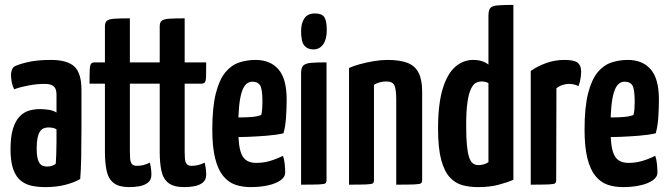

<svg xmlns="http://www.w3.org/2000/svg" viewBox="-20 -755 2736 785"><path d="M165 10Q137 10 111.5 5Q86 0 66 -15.5Q46 -31 34.5 -62Q23 -93 23 -145Q23 -196 33 -228.5Q43 -261 60.5 -279Q78 -297 99.5 -303Q121 -309 144 -309Q156 -309 176.5 -306.5Q197 -304 211 -295Q211 -295 211 -307.5Q211 -320 211 -336.5Q211 -353 211 -367Q211 -384 206 -393.5Q201 -403 190.5 -407.5Q180 -412 162 -412Q131 -412 96.5 -405.5Q62 -399 38 -390Q30 -406 27.5 -422Q25 -438 25 -449Q25 -458 28 -467.5Q31 -477 37 -482Q49 -490 89 -500Q129 -510 188 -510Q255 -510 284 -483Q313 -456 313 -388V-339Q313 -282 313 -223Q313 -164 312 -112Q311 -60 308 -23Q284 -9 247.5 0.5Q211 10 165 10ZM173 -74Q183 -74 193.5 -77.5Q204 -81 208 -86Q209 -99 210 -123.5Q211 -148 211 -175.5Q211 -203 211 -226Q204 -231 194.5 -232.5Q185 -234 178 -234Q168 -234 159 -230.5Q150 -227 143.5 -217.5Q137 -208 133.5 -191Q130 -174 130 -148Q130 -126 132.5 -112.5Q135 -99 140.5 -90Q146 -81 154 -77.5Q162 -74 173 -74Z M510 10Q466 10 444.5 -7Q423 -24 416 -56.5Q409 -89 409 -134V-413H346Q346 -452 347 -470.5Q348 -489 352.5 -494.5Q357 -500 367 -500H409V-647Q409 -664 417.5 -670.5Q426 -677 448 -678.5Q470 -680 511 -680V-500H599Q599 -461 598.5 -442.5Q598 -424 593.5 -418.5Q589 -413 579 -413H511V-135Q511 -121 512 -107Q513 -93 519 -85Q525 -77 539 -77Q554 -77 566 -80Q578 -83 593 -90Q595 -81 597 -68.5Q599 -56 599 -41Q599 -19 584.5 -8Q570 3 549.5 6.5Q529 10 510 10Z M734 10Q690 10 668.5 -7Q647 -24 640 -56.5Q633 -89 633 -134V-413H570Q570 -452 571 -470.5Q572 -489 576.5 -494.5Q581 -500 591 -500H633V-647Q633 -664 641.5 -670.5Q650 -677 672 -678.5Q694 -680 735 -680V-500H823Q823 -461 822.5 -442.5Q822 -424 817.5 -418.5Q813 -413 803 -413H735V-135Q735 -121 736 -107Q737 -93 743 -85Q749 -77 763 -77Q778 -77 790 -80Q802 -83 817 -90Q819 -81 821 -68.5Q823 -56 823 -41Q823 -19 808.5 -8Q794 3 773.5 6.5Q753 10 734 10Z M1005 10Q970 10 941.5 0Q913 -10 892 -36Q871 -62 859.5 -108Q848 -154 848 -225Q848 -317 862.5 -373.5Q877 -430 901.5 -459.5Q926 -489 958 -499.5Q990 -510 1025 -510Q1085 -510 1118.5 -471.5Q1152 -433 1152 -348Q1152 -313 1149.5 -275.5Q1147 -238 1139 -210Q1108 -203 1069 -200Q1030 -197 993 -195.5Q956 -194 932.5 -194Q909 -194 909 -194L910 -276Q910 -276 926 -275.5Q942 -275 965.5 -275Q989 -275 1011.5 -277Q1034 -279 1048 -285Q1051 -295 1052 -311Q1053 -327 1053 -339Q1053 -389 1044 -405Q1035 -421 1011 -421Q997 -421 986 -410.5Q975 -400 968 -377.5Q961 -355 957.5 -319Q954 -283 954 -231Q954 -192 957.5 -165Q961 -138 969 -121.5Q977 -105 991.5 -97Q1006 -89 1028 -89Q1057 -89 1084 -97Q1111 -105 1137 -118Q1142 -104 1144 -84.5Q1146 -65 1146 -50Q1146 -31 1126.5 -17.5Q1107 -4 1075 3Q1043 10 1005 10Z M1211 0V-455Q1211 -478 1220 -487Q1229 -496 1251 -498Q1273 -500 1315 -500V-19Q1315 -9 1310.5 -5.5Q1306 -2 1284.5 -1Q1263 0 1211 0ZM1261 -553Q1237 -553 1224 -569Q1211 -585 1211 -628Q1211 -660 1224.5 -680Q1238 -700 1267 -700Q1296 -700 1306 -685Q1316 -670 1316 -632Q1316 -595 1301.5 -574Q1287 -553 1261 -553Z M1407 0V-477Q1424 -485 1451 -492.5Q1478 -500 1508 -505Q1538 -510 1563 -510Q1615 -510 1646 -498Q1677 -486 1691.5 -457.5Q1706 -429 1706 -380V-19Q1706 -9 1701 -5.5Q1696 -2 1674 -1Q1652 0 1600 0V-348Q1600 -390 1592.5 -406Q1585 -422 1559 -422Q1547 -422 1533 -418.5Q1519 -415 1509 -408V-19Q1509 -9 1504.5 -5.5Q1500 -2 1478.5 -1Q1457 0 1407 0Z M1934 10Q1901 10 1872 2.5Q1843 -5 1820 -29Q1797 -53 1784 -101Q1771 -149 1771 -229Q1771 -330 1790 -392Q1809 -454 1841.5 -482Q1874 -510 1914 -510Q1935 -510 1950.5 -505Q1966 -500 1977 -491V-690Q1977 -713 1984.5 -722Q1992 -731 2014.5 -733Q2037 -735 2079 -735V-20Q2054 -9 2018 0.5Q1982 10 1934 10ZM1935 -80Q1947 -80 1957.5 -83Q1968 -86 1977 -92V-415Q1971 -419 1963.5 -420.5Q1956 -422 1948 -422Q1938 -422 1927 -417Q1916 -412 1906.5 -393.5Q1897 -375 1891.5 -339Q1886 -303 1886 -241Q1886 -192 1889 -161Q1892 -130 1898 -112Q1904 -94 1913.5 -87Q1923 -80 1935 -80Z M2150 0V-465Q2177 -484 2212.5 -497Q2248 -510 2288 -510Q2328 -510 2342 -498.5Q2356 -487 2356 -463Q2356 -453 2354 -436.5Q2352 -420 2345 -403Q2335 -408 2325 -410Q2315 -412 2305 -412Q2294 -412 2280 -407.5Q2266 -403 2255 -394L2254 -19Q2254 -9 2249.5 -5.5Q2245 -2 2223.5 -1Q2202 0 2150 0Z M2527 10Q2492 10 2463.5 0Q2435 -10 2414 -36Q2393 -62 2381.5 -108Q2370 -154 2370 -225Q2370 -317 2384.5 -373.5Q2399 -430 2423.5 -459.5Q2448 -489 2480 -499.5Q2512 -510 2547 -510Q2607 -510 2640.5 -471.5Q2674 -433 2674 -348Q2674 -313 2671.5 -275.5Q2669 -238 2661 -210Q2630 -203 2591 -200Q2552 -197 2515 -195.5Q2478 -194 2454.5 -194Q2431 -194 2431 -194L2432 -276Q2432 -276 2448 -275.5Q2464 -275 2487.5 -275Q2511 -275 2533.5 -277Q2556 -279 2570 -285Q2573 -295 2574 -311Q2575 -327 2575 -339Q2575 -389 2566 -405Q2557 -421 2533 -421Q2519 -421 2508 -410.5Q2497 -400 2490 -377.5Q2483 -355 2479.5 -319Q2476 -283 2476 -231Q2476 -192 2479.5 -165Q2483 -138 2491 -121.5Q2499 -105 2513.5 -97Q2528 -89 2550 -89Q2579 -89 2606 -97Q2633 -105 2659 -118Q2664 -104 2666 -84.5Q2668 -65 2668 -50Q2668 -31 2648.5 -17.5Q2629 -4 2597 3Q2565 10 2527 10Z"/></svg>

Font: Yanone Kaffeesatz ExtraLight SemiBold
Style: Regular
Weight: 600
Version: Version 2.003